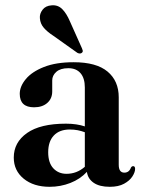

<svg xmlns="http://www.w3.org/2000/svg" viewBox="-20 -708 553 739"><path d="M33 -101.5Q33 -160 84 -196Q135 -232 234 -232Q256 -232 273.8 -229.2Q291.5 -226.5 306.5 -221.5V-371.5Q306.5 -407 290 -426.2Q273.5 -445.5 243 -445.5Q212.5 -445.5 196.8 -431.5Q181 -417.5 181 -398.5V-356Q181 -328.5 162 -311.8Q143 -295 111 -295Q56 -295 56 -347Q56 -375.5 79.5 -403.8Q103 -432 149.2 -450.2Q195.5 -468.5 263.5 -468.5Q351 -468.5 394 -432.5Q437 -396.5 437 -333.5V-74Q437 -43.5 458.5 -43.5Q477 -43.5 484 -63Q487.5 -68.5 492.5 -68.5Q500 -68.5 500 -58Q500 -45 489.5 -28.8Q479 -12.5 457.5 -0.8Q436 11 402.5 11Q363 11 340.5 -4.5Q318 -20 314.5 -46.5Q288.5 -18.5 250.8 -3.8Q213 11 171 11Q109.5 11 71.2 -20.2Q33 -51.5 33 -101.5ZM165.5 -122Q165.5 -81.5 185.2 -60.2Q205 -39 236 -39Q275.5 -39 306.5 -66V-199Q293 -204 279 -206.8Q265 -209.5 248.5 -209.5Q209 -209.5 187.2 -186.5Q165.5 -163.5 165.5 -122ZM249 -626 295.5 -522Q297.5 -517.5 298.5 -513.2Q299.5 -509 296 -505.5Q289 -499 278 -504.5L185 -570.5Q162.5 -585 148.8 -600.8Q135 -616.5 133.5 -638Q132 -655 143.8 -670.5Q155.5 -686 179 -687.5Q203 -689.5 219.5 -673Q236 -656.5 249 -626Z"/></svg>

Font: Fraunces 72pt SemiBold
Style: Regular
Weight: 600
Version: Version 1.000;[b76b70a41]